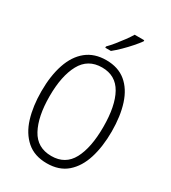

<svg xmlns="http://www.w3.org/2000/svg" viewBox="-227 -1061 1053 1184"><g transform="rotate(30 300.0 -469.0)"><path d="M300 10Q212 10 156.5 -38.5Q101 -87 75.5 -170Q50 -253 50 -359Q50 -470 78 -552.5Q106 -635 162 -680Q218 -725 302 -725Q387 -725 442 -679.5Q497 -634 523.5 -551.5Q550 -469 550 -360Q550 -253 524 -169.5Q498 -86 443 -38Q388 10 300 10ZM302 -43Q401 -43 446 -127Q491 -211 491 -358Q491 -508 445 -590.5Q399 -673 302 -673Q202 -673 155.5 -587.5Q109 -502 109 -358Q109 -213 155 -128Q201 -43 302 -43ZM257 -797Q276 -816 298 -843Q320 -870 340.5 -898Q361 -926 374 -948H442V-940Q427 -919 402.5 -891Q378 -863 350 -835.5Q322 -808 297 -788H257Z"/></g></svg>

Font: Noto Sans Mono Light
Style: Regular
Weight: 300
Designer: Monotype Design Team
Foundry: Monotype Imaging Inc.
Version: Version 2.014; ttfautohint (v1.8.4.7-5d5b)